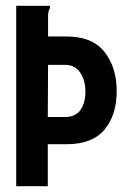

<svg xmlns="http://www.w3.org/2000/svg" viewBox="-20 -643 440 663"><path d="M36 0V-623H152Q153 -621 153 -619Q153 -615 150 -610Q147 -605 146 -591V-517H210Q299 -517 341 -463.5Q383 -410 383 -329Q383 -246 341 -195.5Q299 -145 210 -145H145V0ZM145 -239H204Q241 -239 258 -263.5Q275 -288 275 -327Q275 -364 257.5 -391.5Q240 -419 204 -419H146Z"/></svg>

Font: Inconsolata Condensed ExtraBold
Style: Regular
Weight: 800
Width: 3
Monospace: yes
Designer: Raph Levien, Cyreal, Brenton Simpson
Foundry: Raph Levien, Cyreal, Google
Version: Version 3.001; ttfautohint (v1.8.2.53-6de2)